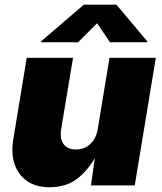

<svg xmlns="http://www.w3.org/2000/svg" viewBox="-20 -786 685 814"><path d="M190.4 7.8Q132.8 7.8 95 -18.3Q57.1 -44.4 41.7 -90.6Q26.4 -136.7 36.6 -196.8L93.3 -541H289.6L239.3 -238.3Q232.9 -198.2 249.3 -175.3Q265.6 -152.3 302.2 -152.3Q326.7 -152.3 345.7 -162.8Q364.7 -173.3 377.4 -192.9Q390.1 -212.4 394.5 -239.7L444.3 -541H640.6L551.3 0H365.7L385.3 -140.1H394.5Q364.7 -77.1 315.4 -34.7Q266.1 7.8 190.4 7.8ZM311 -606.9H152.8L153.3 -609.9L335.4 -766.1H473.6L605 -609.9L604.5 -606.9H446.3L391.6 -687.5Z"/></svg>

Font: Inter 17pt Black
Style: Italic
Weight: 900
Italic angle: -9.3988°
Version: Version 4.001;git-66647c0bb